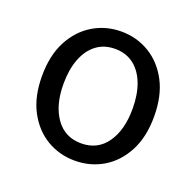

<svg xmlns="http://www.w3.org/2000/svg" viewBox="-97 -600 728 713"><g transform="rotate(20 267.5 -243.0)"><path d="M267.4 12Q206.5 12 156.3 -17.7Q106.2 -47.5 76 -104.4Q45.9 -161.3 45.9 -242.4Q45.9 -324.2 76 -381.1Q106.2 -438 156.3 -468Q206.5 -498.1 267.4 -498.1Q328.2 -498.1 378.4 -468Q428.6 -438 458.7 -381.1Q488.8 -324.2 488.8 -242.4Q488.8 -161.3 458.7 -104.4Q428.6 -47.5 378.4 -17.7Q328.2 12 267.4 12ZM267.4 -56.5Q332.3 -56.5 368 -107.4Q403.8 -158.2 403.8 -242.4Q403.8 -298.7 387.7 -341Q371.5 -383.2 341 -406.4Q310.4 -429.6 267.4 -429.6Q224.3 -429.6 193.8 -406.4Q163.2 -383.2 147.1 -341Q130.9 -298.7 130.9 -242.4Q130.9 -158.2 167 -107.4Q203.1 -56.5 267.4 -56.5Z"/></g></svg>

Font: Source Sans Variable
Style: Regular
Weight: 200
Designer: Paul D. Hunt
Foundry: Adobe Systems Incorporated
Version: Version 3.006;hotconv 1.0.111;makeotfexe 2.5.65597